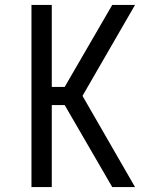

<svg xmlns="http://www.w3.org/2000/svg" viewBox="-20 -755 640 775"><path d="M107 0V-735H189V-404H241L433 -735H525L313 -368L525 0H433L241 -331H189V0Z"/></svg>

Font: Iosevka Meiseki Sans
Style: Regular
Weight: 400
Monospace: yes
Designer: Belleve Invis
Foundry: Belleve Invis
Version: Version 11.2.6; ttfautohint (v1.8.4)